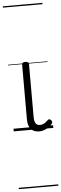

<svg xmlns="http://www.w3.org/2000/svg" viewBox="-81 -980 463 1450"><g transform="rotate(-5 150.0 -255.0)"><path d="M192 17Q151 17 129 -8Q107 -33 107 -82V-496Q107 -506 113 -510.5Q119 -515 132 -515Q146 -515 152.5 -510.5Q159 -506 159 -496V-94Q159 -63 169 -47Q179 -31 202 -31Q213 -31 223 -34.5Q233 -38 243 -45Q253 -52 263 -62Q268 -68 275 -67.5Q282 -67 288 -60Q294 -54 295 -47.5Q296 -41 292 -34Q281 -19 264.5 -7.5Q248 4 229.5 10.5Q211 17 192 17ZM0 428H300V438H0ZM0 -20H300V0H0ZM0 -505H300V-500H0ZM0 -948H300V-938H0Z"/></g></svg>

Font: Playwrite US Modern Guides
Style: Regular
Weight: 400
Designer: Veronika Burian, José Scaglione
Foundry: TypeTogether
Version: Version 1.003